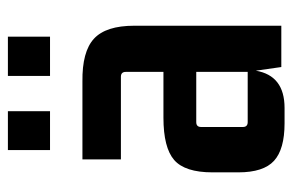

<svg xmlns="http://www.w3.org/2000/svg" viewBox="-144 -570 723 474"><g transform="rotate(-90 217.0 -333.5)"><path d="M179 -571H83V-675H179ZM363 -571H266V-675H363ZM187 8H149Q85 8 56.5 -18Q28 -44 28 -106V-170Q28 -238 58.5 -264.5Q89 -291 163 -291H276V-384Q276 -396 264 -396H60V-491H252Q326 -492 358 -462.5Q390 -433 390 -363V0H288L279 -63Q267 8 187 8ZM276 -83V-210H152Q140 -210 140 -198V-95Q140 -83 152 -83Z"/></g></svg>

Font: Gemunu Libre
Style: Bold
Weight: 700
Designer: Puspanada Ekanayake, Sola Matas, Pathum Egodawatta, Kosala Senevirathne
Foundry: mooniak
Version: Version 1.100